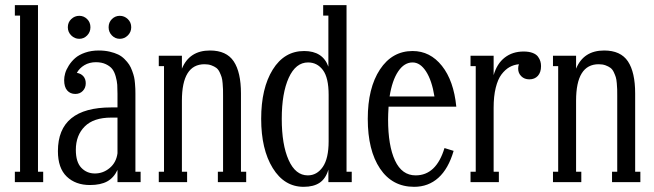

<svg xmlns="http://www.w3.org/2000/svg" viewBox="-20 -700 2513 738"><path d="M146 0H37.1V-40H57.1V-640.1H37.1V-680.2H126V-40H146Z M240.7 -595.2Q240.7 -614.3 253.9 -626.7Q267.1 -639.2 284.7 -639.2Q302.2 -639.2 314.9 -626.7Q327.6 -614.3 327.6 -595.2Q327.6 -576.7 314.9 -563.7Q302.2 -550.8 284.7 -550.8Q267.1 -550.8 253.9 -563.7Q240.7 -576.7 240.7 -595.2ZM397.5 -595.2Q397.5 -614.3 410.2 -626.7Q422.9 -639.2 440.4 -639.2Q458 -639.2 471.2 -626.7Q484.4 -614.3 484.4 -595.2Q484.4 -576.7 471.2 -563.7Q458 -550.8 440.4 -550.8Q422.9 -550.8 410.2 -563.7Q397.5 -576.7 397.5 -595.2ZM500.5 -340.8V-40H520.5V0H431.6V-46.9Q417.5 -16.6 392.1 -2.7Q366.7 11.2 325.7 11.2Q270.5 11.2 236.6 -21.2Q202.6 -53.7 202.6 -119.1Q202.6 -287.1 407.7 -287.1H431.6V-339.8Q431.6 -359.9 430.7 -374Q429.7 -388.2 424.8 -406Q419.9 -423.8 411.6 -434.6Q403.3 -445.3 387.2 -453.1Q371.1 -460.9 348.6 -460.9Q323.7 -460.9 304.4 -449.5Q285.2 -438 275.4 -419.9Q291 -417.5 300.3 -407Q309.6 -396.5 309.6 -379.9Q309.6 -362.3 298.3 -350.6Q287.1 -338.9 269.5 -338.9Q250 -338.9 238.3 -352.3Q226.6 -365.7 226.6 -392.1Q226.6 -404.3 230.5 -418.2Q234.4 -432.1 244.4 -448Q254.4 -463.9 268.8 -476.6Q283.2 -489.3 306.9 -497.6Q330.6 -505.9 359.4 -505.9Q382.3 -505.9 401.4 -501.5Q420.4 -497.1 434.1 -490.5Q447.8 -483.9 458.7 -472.9Q469.7 -461.9 476.3 -451.9Q482.9 -441.9 488 -427.7Q493.2 -413.6 495.4 -403.8Q497.6 -394 498.8 -379.6Q500 -365.2 500.2 -358.4Q500.5 -351.6 500.5 -340.8ZM344.7 -33.2Q376.5 -33.2 401.6 -54.2Q426.8 -75.2 431.6 -110.8V-248H407.7Q339.8 -248 305.7 -213.9Q271.5 -179.7 271.5 -124Q271.5 -77.1 292.5 -55.2Q313.5 -33.2 344.7 -33.2Z M906.2 -340.8V-40H926.3V0H817.4V-40H837.4V-331.1Q837.4 -347.2 837.2 -356.2Q836.9 -365.2 835.7 -380.1Q834.5 -395 831.8 -403.6Q829.1 -412.1 824 -422.9Q818.8 -433.6 811.3 -439.2Q803.7 -444.8 792.2 -449Q780.8 -453.1 766.1 -453.1Q679.2 -453.1 679.2 -313V-40H699.2V0H590.3V-40H610.4V-445.8H590.3V-485.8H679.2V-436Q708 -505.9 787.1 -505.9Q850.6 -505.9 878.4 -464.1Q906.2 -422.4 906.2 -340.8Z M1147 18.1Q1072.8 18.1 1028.3 -54Q983.9 -126 983.9 -243.2Q983.9 -360.8 1028.3 -432.4Q1072.8 -503.9 1148.9 -503.9Q1220.7 -503.9 1242.2 -443.8V-640.1H1222.2V-680.2H1312V-40H1332V0H1242.2V-47.9Q1231.9 -13.2 1208.7 2.4Q1185.5 18.1 1147 18.1ZM1163.1 -25.9Q1198.2 -25.9 1220.7 -58.3Q1243.2 -90.8 1243.2 -157.2V-335Q1243.2 -401.4 1221.2 -430.7Q1199.2 -460 1164.1 -460Q1116.7 -460 1089.8 -400.9Q1063 -341.8 1063 -243.2Q1063 -144 1089.4 -85Q1115.7 -25.9 1163.1 -25.9Z M1577.6 -25.9Q1656.7 -25.9 1688.5 -130.9L1723.6 -120.1Q1703.6 -51.3 1665 -16.6Q1626.5 18.1 1571.8 18.1Q1487.8 18.1 1440.7 -52Q1393.6 -122.1 1393.6 -243.2Q1393.6 -361.8 1440.4 -432.9Q1487.3 -503.9 1565.9 -503.9Q1633.3 -503.9 1678.7 -446.8Q1724.1 -389.6 1733.9 -290H1473.6Q1471.7 -259.8 1471.7 -241.2Q1471.7 -140.1 1498.3 -83Q1524.9 -25.9 1577.6 -25.9ZM1565.9 -460Q1533.7 -460 1510.5 -425.5Q1487.3 -391.1 1477.5 -329.1H1649.9Q1640.1 -390.6 1617.7 -425.3Q1595.2 -460 1565.9 -460Z M1992.7 -502Q2013.2 -502 2027.3 -496.6Q2041.5 -491.2 2048.1 -481.9Q2054.7 -472.7 2057.1 -464.1Q2059.6 -455.6 2059.6 -445.8Q2059.6 -421.9 2047.4 -408.4Q2035.2 -395 2014.6 -395Q1995.6 -395 1983.6 -407Q1971.7 -418.9 1971.7 -436Q1971.7 -445.8 1974.6 -453.1Q1954.6 -451.2 1938.2 -441.9Q1921.9 -432.6 1907.7 -414.1Q1893.6 -395.5 1885.5 -362.8Q1877.4 -330.1 1877.4 -286.1V-40H1897.5V0H1788.6V-40H1808.6V-445.8H1788.6V-485.8H1877.4V-411.1Q1890.1 -455.6 1920.2 -478.8Q1950.2 -502 1992.7 -502Z M2421.4 -340.8V-40H2441.4V0H2332.5V-40H2352.5V-331.1Q2352.5 -347.2 2352.3 -356.2Q2352.1 -365.2 2350.8 -380.1Q2349.6 -395 2346.9 -403.6Q2344.2 -412.1 2339.1 -422.9Q2334 -433.6 2326.4 -439.2Q2318.8 -444.8 2307.4 -449Q2295.9 -453.1 2281.2 -453.1Q2194.3 -453.1 2194.3 -313V-40H2214.4V0H2105.5V-40H2125.5V-445.8H2105.5V-485.8H2194.3V-436Q2223.1 -505.9 2302.2 -505.9Q2365.7 -505.9 2393.6 -464.1Q2421.4 -422.4 2421.4 -340.8Z"/></svg>

Font: Margherita
Style: Regular
Weight: 400
Designer: James Puckett
Foundry: Dunwich Type Founders
Version: Version 1.008;hotconv 1.0.109;makeotfexe 2.5.65596